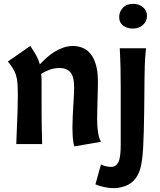

<svg xmlns="http://www.w3.org/2000/svg" viewBox="-20 -752 836 1002"><path d="M138 -512Q158 -483 170 -461Q182 -439 188 -416Q203 -432 222 -449.5Q241 -467 262.5 -480.5Q284 -494 309 -503Q334 -512 361 -512Q386 -512 409.5 -503Q433 -494 451 -473Q469 -452 480 -416Q491 -380 491 -326Q491 -312 490.5 -285Q490 -258 489 -227.5Q488 -197 487.5 -169Q487 -141 487 -126Q487 -93 491.5 -62.5Q496 -32 507 -12L368 12Q361 -11 359.5 -38Q358 -65 358 -85Q358 -113 359.5 -142.5Q361 -172 362.5 -199.5Q364 -227 365.5 -251.5Q367 -276 367 -294Q367 -353 347 -375Q327 -397 292 -397Q263 -397 238.5 -388Q214 -379 195 -366Q197 -347 197 -324Q197 -301 197 -271Q197 -225 197 -188Q197 -151 197.5 -119Q198 -87 198.5 -58.5Q199 -30 200 0H65Q66 -24 67 -54Q68 -84 69.5 -117.5Q71 -151 72 -186.5Q73 -222 73 -255Q73 -294 71 -318.5Q69 -343 63 -361.5Q57 -380 47 -395.5Q37 -411 21 -431ZM610 -294Q610 -348 609 -395.5Q608 -443 605 -500H742Q737 -454 735.5 -408.5Q734 -363 734 -331Q734 -308 733.5 -265Q733 -222 732.5 -172Q732 -122 730.5 -70.5Q729 -19 727 20Q723 84 714.5 119Q706 154 689 177Q667 207 634.5 218.5Q602 230 573 230Q550 230 522.5 224Q495 218 478 210L507 106Q517 112 532 115.5Q547 119 559 119Q585 119 597.5 95Q610 71 610 4ZM602 -663Q602 -691 621.5 -711.5Q641 -732 675 -732Q704 -732 725.5 -715Q747 -698 747 -669Q747 -641 726.5 -622Q706 -603 672 -603Q643 -603 622.5 -618.5Q602 -634 602 -663Z"/></svg>

Font: CantoraOne
Style: Regular
Weight: 400
Designer: Pablo Impallari, Rodrigo Fuenzalida
Foundry: Pablo Impallari
Version: Version 1.001; ttfautohint (v0.8) -G 200 -r 50